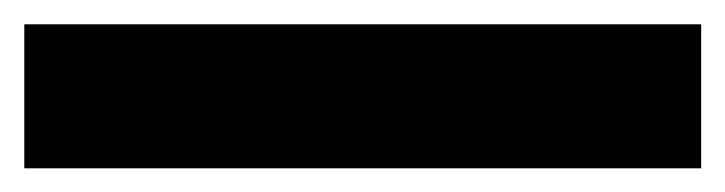

<svg xmlns="http://www.w3.org/2000/svg" viewBox="-21 1 597 158"><path d="M-1 139.5V21H556V139.5Z"/></svg>

Font: Anybody ExtraBold
Style: Regular
Weight: 800
Designer: Tyler Finck
Foundry: Etcetera Type Company
Version: Version 1.010; ttfautohint (v1.8.3) -l 8 -r 50 -G 200 -x 14 